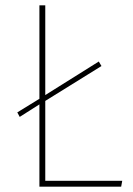

<svg xmlns="http://www.w3.org/2000/svg" viewBox="-20 -701 501 721"><path d="M150 -22H439L435 0H128V-309L54 -262L45 -279L128 -330V-681H150V-344L351 -470L361 -453L150 -322Z"/></svg>

Font: FiraGO Thin
Style: Regular
Weight: 100
Designer: bBox Type
Foundry: bBox Type GmbH
Version: Version 1.001;PS 001.001;hotconv 1.0.88;makeotf.lib2.5.64775